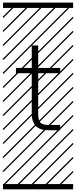

<svg xmlns="http://www.w3.org/2000/svg" viewBox="-23 -990 577 1453"><path d="M217.3 -646H266.1V-476.1H432.6V-436H266.1V-130.4Q266.1 -80.1 282.7 -62.3Q299.3 -44.4 342.3 -44.4H432.6V-4.4H342.3Q217.3 -4.4 217.3 -130.4V-436H97.7V-476.1H217.3ZM0 402.8H530.3V442.9H0ZM0 -970.2H530.3V-930.2H0ZM526.9 410.6 533.7 417.5 525.4 425.8 518.6 418.9ZM526.9 304.7 533.7 311.5 419.4 425.8 412.6 418.9ZM526.9 198.7 533.7 205.6 313.5 425.8 306.6 418.9ZM526.9 92.3 533.7 99.1 207.5 425.8 200.7 418.9ZM526.9 -13.2 533.7 -6.3 101.6 425.8 94.7 418.9ZM526.9 -119.1 533.7 -112.3 3.4 418 -3.4 411.1ZM526.9 -225.6 533.7 -218.8 3.4 311.5 -3.4 304.7ZM526.9 -331.5 533.7 -324.7 3.4 205.6 -3.4 198.7ZM526.9 -438 533.7 -431.2 3.4 99.1 -3.4 92.3ZM526.9 -543.5 533.7 -536.6 3.4 -6.3 -3.4 -13.2ZM526.9 -649.4 533.7 -642.6 3.4 -112.3 -3.4 -119.1ZM526.9 -755.9 533.7 -749 3.4 -218.8 -3.4 -225.6ZM526.9 -861.8 533.7 -855 3.4 -324.7 -3.4 -331.5ZM516.6 -958 523.4 -951.2 3.4 -431.2 -3.4 -438ZM411.1 -958 418 -951.2 3.4 -536.6 -3.4 -543.5ZM305.2 -958 312 -951.2 3.4 -642.6 -3.4 -649.4ZM198.7 -958 205.6 -951.2 3.4 -749 -3.4 -755.9ZM92.3 -958 99.1 -951.2 3.4 -855 -3.4 -861.8Z"/></svg>

Font: AzarMehrMSRS3
Style: Regular
Weight: 1
Designer: Amin Abedi
Version: Version 1.00